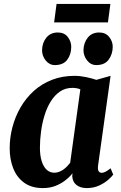

<svg xmlns="http://www.w3.org/2000/svg" viewBox="-20 -951 619 981"><path d="M481 -105Q478.5 -84.5 484 -76.2Q489.5 -68 500 -68Q507.5 -68 518 -73Q528.5 -78 545 -91L558.5 -59Q552.5 -50 534.2 -33.5Q516 -17 487.5 -3.5Q459 10 423 10Q391.5 10 371.2 -5.5Q351 -21 349 -51L350.5 -65.5Q335.5 -46.5 313.2 -29.2Q291 -12 262.8 -1Q234.5 10 199 10Q141.5 10 103.8 -17.2Q66 -44.5 47.8 -90.5Q29.5 -136.5 29.5 -192.5Q29.5 -248.5 43.8 -302.2Q58 -356 85.5 -403.2Q113 -450.5 153.2 -486.8Q193.5 -523 245.8 -543.2Q298 -563.5 361 -563.5Q389 -563.5 420 -557Q451 -550.5 472.5 -543L545 -563.5ZM390.5 -494.5Q381.5 -498.5 371.2 -500.2Q361 -502 350 -502Q314 -502 286.8 -483.5Q259.5 -465 239.8 -433.5Q220 -402 207.8 -362.2Q195.5 -322.5 189.8 -279.8Q184 -237 184 -196.5Q184 -155.5 193.2 -126.8Q202.5 -98 219 -83.2Q235.5 -68.5 257.5 -68.5Q270 -68.5 281.2 -72.8Q292.5 -77 302.8 -84Q313 -91 322 -100.2Q331 -109.5 338.5 -119ZM260 -618.5Q232.5 -618.5 213.5 -642Q194.5 -665.5 195 -695Q195.5 -732.5 217 -758.8Q238.5 -785 275.5 -785Q308.5 -785 326.2 -762.2Q344 -739.5 344 -711.5Q344 -673.5 323.8 -646Q303.5 -618.5 260 -618.5ZM472 -618.5Q444 -618.5 425.2 -642Q406.5 -665.5 406.5 -695Q407.5 -732.5 428.5 -758.8Q449.5 -785 487 -785Q519.5 -785 537.8 -762.2Q556 -739.5 556 -711.5Q555.5 -673.5 535 -646Q514.5 -618.5 472 -618.5ZM269 -931H544L531.5 -836.5H256.5Z"/></svg>

Font: Merriweather 28pt ExtraBold
Style: Italic
Weight: 800
Italic angle: -7.8°
Version: Version 2.101